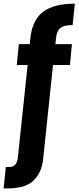

<svg xmlns="http://www.w3.org/2000/svg" viewBox="-79 -797 433 1057"><path d="M87.9 -585Q98.1 -686 158.2 -731.9Q217.3 -776.9 333 -776.9L320.8 -659.2Q274.4 -659.2 253.9 -643.1Q233.4 -627 229 -585L226.1 -554.2H316.9L306.2 -439H212.9L159.2 71.8Q154.8 121.1 138.2 151.9Q119.6 187 97.2 204.1Q72.8 223.1 39.1 231.9Q0 240.2 -35.2 240.2H-59.1L-46.9 122.1H-25.9Q13.2 122.1 19 71.8L73.2 -439H13.2L24.9 -554.2H85Z"/></svg>

Font: PoppinsZ SemiBold
Style: Regular
Weight: 600
Designer: Ninad Kale (Devanagari), Jonny Pinhorn (Latin)
Foundry: Indian Type Foundry
Version: Version 3.002;FEAKit 1.0